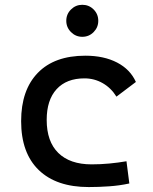

<svg xmlns="http://www.w3.org/2000/svg" viewBox="-20 -755 626 785"><path d="M342.8 9.8Q210.4 9.8 138.4 -59.8Q66.4 -129.4 66.4 -259.8Q66.4 -386.7 134.5 -457Q202.6 -527.3 329.1 -527.3Q404.8 -527.3 458.7 -499.3Q512.7 -471.2 535.6 -419.9L456.1 -359.9Q434.1 -395.5 399.9 -415Q365.7 -434.6 325.2 -434.6Q252 -434.6 211.4 -390.4Q170.9 -346.2 170.9 -264.6Q170.9 -176.3 218.5 -129.6Q266.1 -83 354.5 -83Q390.6 -83 426.8 -86.4Q462.9 -89.8 497.1 -95.7L508.8 -4.9Q468.8 3.9 426 6.8Q383.3 9.8 342.8 9.8ZM316.4 -604.5Q289.6 -604.5 270.3 -623.8Q251 -643.1 251 -669.9Q251 -697.3 270.3 -716.3Q289.6 -735.4 316.4 -735.4Q343.8 -735.4 362.8 -716.3Q381.8 -697.3 381.8 -669.9Q381.8 -643.1 362.8 -623.8Q343.8 -604.5 316.4 -604.5Z"/></svg>

Font: Cascadia Code
Style: Regular
Weight: 400
Designer: Aaron Bell
Foundry: Saja Typeworks
Version: Version 2404.023